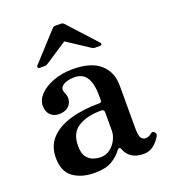

<svg xmlns="http://www.w3.org/2000/svg" viewBox="-132 -801 797 908"><g transform="rotate(-20 266.0 -347.0)"><path d="M190 12Q125 12 82.5 -18Q40 -48 40 -118Q40 -176 75 -214Q110 -252 173.5 -271Q237 -290 322 -290Q333 -290 333 -301V-329Q333 -383 314 -414.5Q295 -446 253 -446Q214 -446 194 -431.5Q174 -417 184 -394Q200 -360 183 -333.5Q166 -307 125 -307Q100 -307 83 -323.5Q66 -340 66 -370Q66 -400 91 -426Q116 -452 159.5 -468.5Q203 -485 258 -485Q349 -485 395 -445Q441 -405 441 -335V-123Q441 -83 449.5 -71.5Q458 -60 471 -60Q481 -60 488.5 -63.5Q496 -67 500 -71Q511 -82 522 -70Q527 -65 526 -59Q525 -53 521 -47Q507 -24 486.5 -8.5Q466 7 437 7Q404 7 380.5 -7Q357 -21 345 -52Q342 -60 337 -59Q332 -58 328 -53Q309 -26 277 -7Q245 12 190 12ZM240 -48Q269 -48 290 -64.5Q311 -81 322 -104Q333 -127 333 -148V-240Q333 -255 319 -255Q246 -255 202 -227.5Q158 -200 158 -135Q158 -96 173 -77.5Q188 -59 207.5 -53.5Q227 -48 240 -48ZM115 -544Q108 -544 105.5 -549Q103 -554 108 -559L237 -700Q243 -706 252 -706H279Q288 -706 294 -700L423 -559Q428 -554 426.5 -549Q425 -544 417 -544H391Q387 -544 384 -545.5Q381 -547 377 -549L266 -622L155 -549Q151 -547 148.5 -545.5Q146 -544 141 -544Z"/></g></svg>

Font: Zen Old Mincho Black
Style: Regular
Weight: 900
Designer: Yoshimichi Ohira
Foundry: Positype
Version: Version 1.001